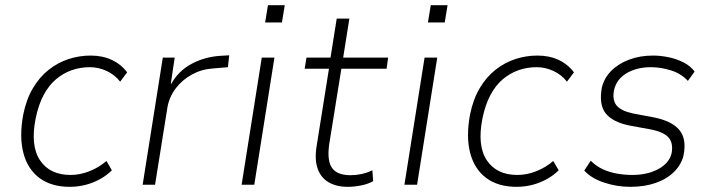

<svg xmlns="http://www.w3.org/2000/svg" viewBox="-20 -715 2754 743"><path d="M250 8Q179 8 133 -26Q87 -60 70.5 -123Q54 -186 70 -272Q82 -331 107.5 -374Q133 -417 168.5 -445Q204 -473 245.5 -486.5Q287 -500 331 -500Q377 -500 413 -483Q449 -466 472 -435L445 -399Q424 -426 392.5 -440.5Q361 -455 328 -455Q291 -455 258 -443.5Q225 -432 197 -408.5Q169 -385 149 -347.5Q129 -310 118 -257Q97 -151 135 -94.5Q173 -38 253 -38Q290 -38 326.5 -52.5Q363 -67 392 -92L413 -56Q393 -36 366.5 -21.5Q340 -7 310.5 0.5Q281 8 250 8Z M532 0 610 -492H656L641 -391H643Q671 -441 721.5 -468Q772 -495 833 -499L867 -501L862 -455L803 -450Q760 -447 722.5 -426.5Q685 -406 660 -373Q635 -340 628 -300L580 0Z M1006 -628 1017 -695H1082L1071 -628ZM915 0 993 -492H1042L964 0Z M1326 8Q1282 8 1252 -9.5Q1222 -27 1209.5 -61.5Q1197 -96 1205 -148L1253 -449H1159L1166 -492H1259L1283 -643H1332L1308 -492H1482L1476 -449H1301L1254 -157Q1245 -93 1265 -65Q1285 -37 1336 -37Q1358 -37 1379 -41.5Q1400 -46 1421 -56L1424 -14Q1405 -3 1378 2.5Q1351 8 1326 8Z M1636 -628 1647 -695H1712L1701 -628ZM1545 0 1623 -492H1672L1594 0Z M1979 8Q1908 8 1862 -26Q1816 -60 1799.5 -123Q1783 -186 1799 -272Q1811 -331 1836.5 -374Q1862 -417 1897.5 -445Q1933 -473 1974.5 -486.5Q2016 -500 2060 -500Q2106 -500 2142 -483Q2178 -466 2201 -435L2174 -399Q2153 -426 2121.5 -440.5Q2090 -455 2057 -455Q2020 -455 1987 -443.5Q1954 -432 1926 -408.5Q1898 -385 1878 -347.5Q1858 -310 1847 -257Q1826 -151 1864 -94.5Q1902 -38 1982 -38Q2019 -38 2055.5 -52.5Q2092 -67 2121 -92L2142 -56Q2122 -36 2095.5 -21.5Q2069 -7 2039.5 0.5Q2010 8 1979 8Z M2419 8Q2367 8 2317.5 -8.5Q2268 -25 2241 -55L2266 -93Q2287 -72 2313 -60Q2339 -48 2368.5 -43Q2398 -38 2426 -38Q2486 -38 2528 -61Q2570 -84 2579 -122Q2586 -161 2567.5 -182.5Q2549 -204 2499 -214L2417 -229Q2352 -242 2324.5 -275.5Q2297 -309 2309 -376Q2318 -413 2345 -440.5Q2372 -468 2414 -484Q2456 -500 2507 -500Q2536 -500 2567.5 -493.5Q2599 -487 2626 -473Q2653 -459 2668 -438L2642 -402Q2615 -431 2575.5 -443Q2536 -455 2499 -455Q2444 -455 2404.5 -431.5Q2365 -408 2356 -365Q2349 -328 2366 -307Q2383 -286 2429 -276L2509 -261Q2580 -247 2609 -212Q2638 -177 2625 -113Q2617 -79 2589.5 -51Q2562 -23 2518.5 -7.5Q2475 8 2419 8Z"/></svg>

Font: Nunito Sans 7pt SemiCondensed ExtraLight
Style: Italic
Weight: 250
Width: 4
Italic angle: -9°
Designer: Vernon Adams
Foundry: Vernon Adams
Version: Version 3.101;gftools[0.9.27]